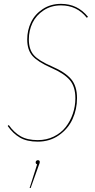

<svg xmlns="http://www.w3.org/2000/svg" viewBox="-20 -710 483 975"><path d="M290 -690.4Q374 -690.4 426.8 -624.5L420.9 -619.6Q370.6 -682.6 290 -682.6Q239.7 -682.6 201.7 -657.5Q163.6 -632.3 145 -593.8Q126.5 -555.2 126.5 -509.8Q126.5 -458.5 151.9 -429.9Q177.2 -401.4 244.1 -372.6Q311 -343.8 341.1 -308.3Q371.1 -272.9 371.1 -211.9Q371.1 -154.8 348.4 -105.2Q325.7 -55.7 279.3 -23.2Q232.9 9.3 171.9 9.3Q116.7 9.3 81.5 -11Q46.4 -31.2 19 -70.3L24.4 -75.2Q50.8 -37.6 84.7 -18.1Q118.7 1.5 171.9 1.5Q216.3 1.5 253.2 -16.6Q290 -34.7 313.5 -64.7Q336.9 -94.7 349.9 -132.6Q362.8 -170.4 362.8 -210.9Q362.8 -270 334.2 -303.5Q305.7 -336.9 240.7 -365.2Q171.9 -395.5 145 -426Q118.2 -456.5 118.2 -509.8Q118.2 -556.2 137.5 -596.7Q156.7 -637.2 196.8 -663.8Q236.8 -690.4 290 -690.4ZM172.4 103.5Q182.1 103.5 182.1 113.3Q182.1 117.2 176.8 129.9L135.7 244.6H130.4L168.5 124.5Q161.1 122.1 161.1 114.7Q161.1 109.9 164.3 106.7Q167.5 103.5 172.4 103.5Z"/></svg>

Font: Fira Sans Compressed Eight
Style: Italic
Weight: 100
Width: 3
Italic angle: -8°
Designer: Carrois Corporate & Edenspiekermann AG
Foundry: Carrois Corporate GbR & Edenspiekermann AG
Version: Version 4.203;PS 004.203;hotconv 1.0.88;makeotf.lib2.5.64775